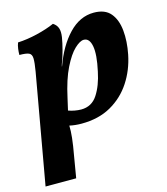

<svg xmlns="http://www.w3.org/2000/svg" viewBox="-109 -550 763 878"><g transform="rotate(-15 272.5 -111.5)"><path d="M-2 244 90 -275Q97 -316 96.5 -336Q96 -356 83 -362Q70 -368 38 -368Q38 -382 40 -397Q42 -412 47 -425Q91 -427 139 -438.5Q187 -450 223 -466Q240 -455 245.5 -438.5Q251 -422 247 -396Q243 -371 234 -337Q225 -303 215 -278L212 -267H213Q245 -357 297.5 -412Q350 -467 416 -467Q469 -467 495 -436Q521 -405 526 -353Q531 -301 519 -241Q505 -171 468 -114.5Q431 -58 372 -24.5Q313 9 232 9Q202 9 175 3Q176 27 172.5 60.5Q169 94 160 143L143 244ZM200 -122 187 -65Q200 -60 216.5 -57Q233 -54 247 -54Q297 -54 324.5 -96Q352 -138 365 -202Q382 -279 374.5 -319Q367 -359 340 -359Q322 -359 296 -334.5Q270 -310 244 -257.5Q218 -205 200 -122Z"/></g></svg>

Font: Vollkorn
Style: Bold Italic
Weight: 700
Italic angle: -11°
Designer: Friedrich Althausen
Foundry: Friedrich Althausen
Version: Version 5.000; ttfautohint (v1.8.3)